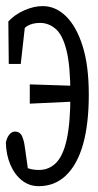

<svg xmlns="http://www.w3.org/2000/svg" viewBox="-22 -559 329 642"><path d="M107.4 63.5Q75.7 63.5 51.3 44.2Q26.9 24.9 12.7 -8.3Q-1.5 -41.5 -2.4 -82.5Q1 -99.1 9.3 -109.1Q17.6 -119.1 28.3 -119.1Q43.5 -119.1 50.8 -105.5Q58.1 -91.8 61.5 -64L74.2 25.9L41.5 -17.6Q57.1 -2 72.3 3.7Q87.4 9.3 108.4 9.3Q141.6 9.3 165.3 -14.2Q189 -37.6 201.2 -93Q213.4 -148.4 213.4 -242.7Q213.4 -338.4 200.4 -390.4Q187.5 -442.4 164.1 -462.4Q140.6 -482.4 112.3 -482.4Q85 -482.4 67.9 -471.2Q50.8 -460 35.2 -432.6L63.5 -489.3L47.4 -345.2H7.3L5.9 -487.3Q28.3 -511.2 60.1 -524.9Q91.8 -538.6 120.6 -538.6Q164.1 -538.6 198.7 -504.6Q233.4 -470.7 254.2 -405.3Q274.9 -339.8 274.9 -242.7Q274.9 -145 255.9 -77.1Q236.8 -9.3 199.2 27.1Q161.6 63.5 107.4 63.5ZM77.6 -212.4V-276.9L243.2 -271.5V-220.2Z"/></svg>

Font: Scarab Serif
Style: Condensed
Weight: 400
Designer: John Roberts
Foundry: Scarab
Version: 1.0